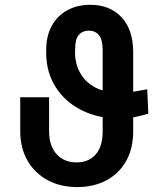

<svg xmlns="http://www.w3.org/2000/svg" viewBox="-20 -757 690 787"><path d="M583.5 -391.1 587.9 -291Q562.5 -283.7 542.5 -279.3Q522.5 -274.9 505.4 -272.9Q488.3 -271 471.7 -271Q382.3 -271 314.2 -305.4Q246.1 -339.8 207.8 -400.6Q169.4 -461.4 169.4 -540.5V-552.2Q169.4 -609.9 192.4 -651.4Q215.3 -692.9 256.1 -715.1Q296.9 -737.3 350.6 -737.3Q430.7 -737.3 478.3 -686.3Q525.9 -635.3 525.9 -543V-218.8Q525.9 -147.5 496.6 -96.2Q467.3 -44.9 415.5 -17.6Q363.8 9.8 296.9 9.8Q227.1 9.8 174.3 -19Q121.6 -47.9 92.3 -99.4Q63 -150.9 63 -218.8V-358.4H181.2V-218.8Q181.2 -159.7 211.7 -125.5Q242.2 -91.3 294.4 -91.3Q343.3 -91.3 372.1 -123.8Q400.9 -156.2 400.9 -218.8V-550.8Q400.9 -593.3 386 -612.3Q371.1 -631.3 343.8 -631.3Q318.4 -631.3 303.2 -614.3Q288.1 -597.2 288.1 -556.6L287.6 -543Q287.6 -494.6 309.1 -457Q330.6 -419.4 371.8 -397.9Q413.1 -376.5 471.7 -376.5Q483.9 -376.5 493.9 -377.2Q503.9 -377.9 515.4 -379.4Q526.9 -380.9 543 -383.8Q559.1 -386.7 583.5 -391.1Z"/></svg>

Font: Inter
Style: 540
Weight: 540
Designer: Rasmus Andersson
Foundry: rsms
Version: Version 4.001;git-66647c0bb